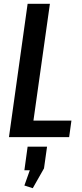

<svg xmlns="http://www.w3.org/2000/svg" viewBox="-20 -720 428 1008"><path d="M130 -87H355L343 0H27L125 -700H242L146 -19ZM227 50 211 164 152 268 108 254 162 102 204 174H108L125 50Z"/></svg>

Font: Pathway Extreme Condensed SemiBold
Style: Italic
Weight: 600
Width: 3
Italic angle: -8°
Version: Version 1.001;gftools[0.9.26]